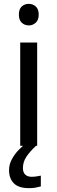

<svg xmlns="http://www.w3.org/2000/svg" viewBox="-20 -757 298 997"><path d="M173 -536V0H85V-536ZM130 -737Q150 -737 165.5 -723.5Q181 -710 181 -681Q181 -653 165.5 -639Q150 -625 130 -625Q108 -625 93 -639Q78 -653 78 -681Q78 -710 93 -723.5Q108 -737 130 -737ZM99 116Q99 138 111 149.5Q123 161 144 161Q161 161 172.5 158.5Q184 156 192 155V211Q178 215 164 217.5Q150 220 130 220Q77 220 52 195Q27 170 27 126Q27 97 41.5 70Q56 43 77.5 21Q99 -1 119 -15L167 0Q133 32 116 58.5Q99 85 99 116Z"/></svg>

Font: Noto Sans Bassa Vah
Style: Regular
Weight: 400
Designer: Monotype Design Team
Foundry: Monotype Imaging Inc.
Version: Version 2.002